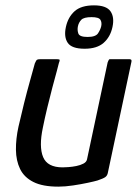

<svg xmlns="http://www.w3.org/2000/svg" viewBox="-20 -693 519 717"><path d="M198 4Q139 4 104.5 -13.5Q70 -31 55 -62Q40 -93 39.5 -133.5Q39 -174 49 -220Q59 -264 70 -308Q81 -352 92 -391Q103 -430 110 -456Q115 -468 118.5 -470Q122 -472 132 -472H187Q197 -472 201 -471Q205 -470 200 -458Q199 -452 192 -427Q185 -402 175.5 -366Q166 -330 156.5 -290.5Q147 -251 140 -216Q125 -145 141 -106.5Q157 -68 214 -68Q221 -68 235.5 -69Q250 -70 265 -73Q280 -76 291.5 -82Q303 -88 305 -98L382 -460Q384 -464 385.5 -468Q387 -472 391 -472H463Q466 -472 469 -470.5Q472 -469 471 -463L383 -49Q381 -37 373 -31.5Q365 -26 344 -19Q334 -16 308.5 -10.5Q283 -5 253 -0.5Q223 4 198 4ZM400 -592Q392 -555 367 -533Q342 -511 296 -511Q248 -511 233 -533Q218 -555 226 -592Q234 -629 258.5 -651Q283 -673 331 -673Q377 -673 392.5 -651Q408 -629 400 -592ZM358 -595Q361 -609 355 -619Q349 -629 322 -629Q293 -629 283.5 -619Q274 -609 271 -595Q268 -581 272.5 -568Q277 -555 307 -555Q337 -555 346 -568.5Q355 -582 358 -595Z"/></svg>

Font: Glory Thin Medium
Style: Italic
Weight: 500
Italic angle: -12°
Version: Version 1.011